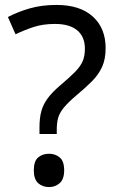

<svg xmlns="http://www.w3.org/2000/svg" viewBox="-20 -744 474 778"><path d="M140 -228Q140 -266 147.5 -293.5Q155 -321 173.5 -346Q192 -371 224 -398Q263 -431 284.5 -453Q306 -475 315 -496Q324 -517 324 -547Q324 -595 293 -621Q262 -647 203 -647Q154 -647 116 -634.5Q78 -622 43 -605L12 -675Q52 -696 100.5 -710Q149 -724 209 -724Q304 -724 356 -677Q408 -630 408 -549Q408 -504 393.5 -472.5Q379 -441 352.5 -414.5Q326 -388 290 -358Q257 -330 239.5 -309Q222 -288 216 -267.5Q210 -247 210 -218V-201H140ZM117 -54Q117 -91 134.5 -106Q152 -121 179 -121Q204 -121 222 -106Q240 -91 240 -54Q240 -18 222 -2Q204 14 179 14Q152 14 134.5 -2Q117 -18 117 -54Z"/></svg>

Font: Noto Sans Manichaean
Style: Regular
Weight: 400
Designer: Monotype Design Team
Foundry: Monotype Imaging Inc.
Version: Version 2.005; ttfautohint (v1.8.4.7-5d5b)